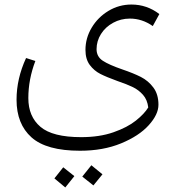

<svg xmlns="http://www.w3.org/2000/svg" viewBox="-20 -568 787 847"><path d="M519 -262Q569 -245 601.5 -228.5Q634 -212 656.5 -182Q679 -152 679 -106Q679 -63 636 -15.5Q593 32 514 64.5Q435 97 333 97Q185 97 119 38Q53 -21 53 -128Q53 -221 95 -312L136 -299Q105 -218 105 -135Q105 -54 158.5 -8.5Q212 37 338 37Q419 37 480.5 15.5Q542 -6 579.5 -36Q617 -66 634 -94Q630 -128 611 -149.5Q592 -171 566.5 -183.5Q541 -196 497 -211Q450 -228 422.5 -242Q395 -256 376 -281.5Q357 -307 357 -348Q357 -400 384.5 -446Q412 -492 458.5 -520Q505 -548 560 -548Q628 -548 683 -506L654 -453Q607 -486 553 -486Q513 -486 479 -467.5Q445 -449 425.5 -418Q406 -387 406 -351Q406 -318 433.5 -300Q461 -282 519 -262ZM343 211 383 161 432 201 392 250ZM220 219 259 170 308 209 268 259Z"/></svg>

Font: FiraGO Light
Style: Italic
Weight: 300
Italic angle: -8°
Designer: bBox Type GmbH
Foundry: bBox Type GmbH
Version: Version 1.001